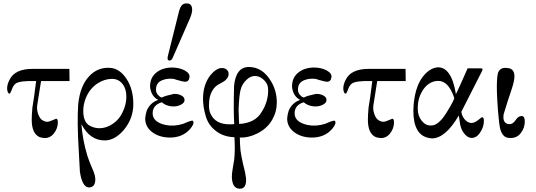

<svg xmlns="http://www.w3.org/2000/svg" viewBox="-20 -811 3160 1132"><path d="M389 -405 390 -333H222Q207 -243 200 -194Q195 -167 205 -138.5Q215 -110 232 -101Q246 -93 258 -93Q269 -93 289 -102Q309 -111 311 -111Q321 -111 321 -89Q321 -53 296 -22Q275 3 245 3Q233 3 215 -2Q167 -22 167 -105Q167 -133 171 -177Q180 -227 193 -333Q99 -336 73 -319Q57 -306 49 -281Q42 -262 37 -259Q31 -258 26.5 -267Q22 -276 22 -290Q22 -314 37 -342Q68 -405 173 -405Z M766 -197Q766 -112 710 -45Q657 17 597 17Q510 17 460 -79Q467 15 495 107Q507 144 521 175Q534 202 540 227Q542 241 542 246Q542 290 509 294Q487 296 472.5 272.5Q458 249 451 201L444 71Q434 -89 441 -195Q452 -306 507 -363Q556 -415 628 -411Q685 -408 726 -346Q766 -285 766 -197ZM703 -150Q725 -195 725 -241Q725 -286 704 -314Q680 -346 640 -346Q596 -346 553 -318Q508 -287 486 -233Q471 -196 471 -158Q471 -90 509 -70Q536 -55 566 -55Q608 -55 646.5 -82Q685 -109 703 -150Z M1100 -703 999 -472Q992 -454 979 -454Q968 -454 968 -467Q968 -474 969 -478L1030 -722Q1037 -754 1043 -766Q1055 -791 1077 -791Q1086 -791 1091 -790Q1113 -783 1113 -755Q1113 -733 1100 -703ZM1116 -99Q1121 -96 1121 -88Q1121 -76 1103 -53Q1057 2 976 0Q916 -2 876 -33Q836 -64 836 -113Q838 -137 845 -158Q865 -206 913 -222Q872 -242 865 -297Q863 -349 898 -380Q933 -411 991 -413Q1038 -413 1069.5 -395.5Q1101 -378 1097 -355Q1094 -329 1070 -329Q1056 -330 1030 -338Q1025 -339 1020.5 -340.5Q1016 -342 1013.5 -343Q1011 -344 1008.5 -344.5Q1006 -345 1004 -346H1003Q967 -350 939 -339Q903 -326 900 -290Q897 -263 916 -247Q929 -234 937 -237Q952 -246 1004 -257Q1027 -259 1047.5 -249Q1068 -239 1068 -222Q1069 -205 1045.5 -193Q1022 -181 991 -184Q956 -188 934 -208Q880 -192 880 -143Q880 -91 957 -74Q1006 -64 1060 -81Q1110 -103 1116 -99Z M1585 -105Q1553 -50 1492 -22Q1443 2 1394 0Q1394 32 1398 77Q1401 101 1412 152Q1427 208 1428 225Q1431 238 1431 250Q1431 296 1402 301Q1376 304 1362.5 288Q1349 272 1347 237Q1346 216 1352 183L1361 129Q1367 69 1362 -2Q1295 -4 1249 -42Q1209 -74 1194 -123Q1177 -179 1177 -229Q1177 -310 1219 -366Q1255 -410 1288 -410Q1306 -410 1317 -400Q1328 -390 1328 -375Q1328 -357 1312 -341Q1306 -333 1272 -315Q1247 -303 1231 -275Q1212 -243 1212 -190Q1212 -158 1222 -139Q1251 -77 1336 -78Q1352 -78 1361 -79Q1356 -157 1360 -305Q1371 -416 1447 -416Q1529 -416 1579 -330Q1612 -274 1612 -207Q1612 -152 1585 -105ZM1556 -311Q1547 -332 1526.5 -347.5Q1506 -363 1483 -363Q1457 -363 1435 -342Q1407 -317 1398 -280Q1390 -246 1387 -174Q1386 -166 1388 -127Q1388 -117 1388.5 -106Q1389 -95 1389.5 -89Q1390 -83 1390 -80Q1487 -86 1524 -153Q1561 -212 1561 -278Q1561 -298 1556 -311Z M1953 -99Q1958 -96 1958 -88Q1958 -76 1940 -53Q1894 2 1813 0Q1753 -2 1713 -33Q1673 -64 1673 -113Q1675 -137 1682 -158Q1702 -206 1750 -222Q1709 -242 1702 -297Q1700 -349 1735 -380Q1770 -411 1828 -413Q1875 -413 1906.5 -395.5Q1938 -378 1934 -355Q1931 -329 1907 -329Q1893 -330 1867 -338Q1862 -339 1857.5 -340.5Q1853 -342 1850.5 -343Q1848 -344 1845.5 -344.5Q1843 -345 1841 -346H1840Q1804 -350 1776 -339Q1740 -326 1737 -290Q1734 -263 1753 -247Q1766 -234 1774 -237Q1789 -246 1841 -257Q1864 -259 1884.5 -249Q1905 -239 1905 -222Q1906 -205 1882.5 -193Q1859 -181 1828 -184Q1793 -188 1771 -208Q1717 -192 1717 -143Q1717 -91 1794 -74Q1843 -64 1897 -81Q1947 -103 1953 -99Z M2371 -405 2372 -333H2204Q2189 -243 2182 -194Q2177 -167 2187 -138.5Q2197 -110 2214 -101Q2228 -93 2240 -93Q2251 -93 2271 -102Q2291 -111 2293 -111Q2303 -111 2303 -89Q2303 -53 2278 -22Q2257 3 2227 3Q2215 3 2197 -2Q2149 -22 2149 -105Q2149 -133 2153 -177Q2162 -227 2175 -333Q2081 -336 2055 -319Q2039 -306 2031 -281Q2024 -262 2019 -259Q2013 -258 2008.5 -267Q2004 -276 2004 -290Q2004 -314 2019 -342Q2050 -405 2155 -405Z M2823 -394 2700 -152Q2703 -129 2718 -109Q2738 -86 2759 -86Q2777 -86 2799 -103Q2820 -121 2823 -120Q2833 -119 2833 -99Q2833 -62 2811 -30Q2786 8 2751 1Q2732 -4 2715 -26Q2694 -54 2690 -97L2685 -130Q2606 5 2526 5Q2521 5 2511 3Q2417 -13 2417 -158Q2417 -169 2419 -197Q2430 -313 2483 -371Q2519 -410 2559 -414Q2600 -416 2627.5 -376.5Q2655 -337 2668 -256Q2683 -285 2737 -408H2817Q2829 -408 2823 -394ZM2658 -234Q2641 -285 2617 -310Q2593 -335 2561 -334Q2510 -332 2476 -284Q2442 -234 2443 -170Q2443 -129 2465.5 -100Q2488 -71 2519 -71Q2527 -71 2537 -73Q2576 -84 2620 -159Q2660 -225 2658 -234Z M3053 -30Q3028 7 2980 2Q2944 0 2930 -48Q2923 -71 2916 -158Q2907 -279 2910 -330Q2911 -363 2916 -381Q2927 -411 2960 -411Q2966 -411 2980 -409Q3013 -402 3013 -361Q3013 -334 2997 -286Q2975 -222 2949 -136Q2948 -131 2948 -120Q2948 -82 2982 -79Q3004 -78 3020 -103Q3036 -128 3057 -127Q3074 -125 3074 -96Q3074 -58 3053 -30Z"/></svg>

Font: GFS Didot Classic
Style: Regular
Weight: 400
Designer: George D. Matthiopoulos
Foundry: George D. Matthiopoulos
Version: Version 1.000